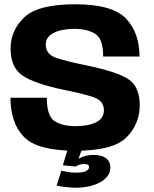

<svg xmlns="http://www.w3.org/2000/svg" viewBox="-20 -701 718 898"><path d="M335.5 177Q365 177 393.8 171Q422.5 165 445.5 153Q468.5 141 482.2 123.5Q496 106 496 83.5Q496 53 474.8 38.2Q453.5 23.5 418.5 23.5Q391.5 23.5 369.8 31.2Q348 39 337 50L334 78Q340.5 73 351.2 69.5Q362 66 372.5 66Q384.5 66 390.5 69.2Q396.5 72.5 396.5 81Q396.5 92.5 381.5 99.5Q366.5 106.5 336 106.5Q316 106.5 298 103.5Q280 100.5 267 97.5L244.5 167Q266.5 171.5 290.2 174.2Q314 177 335.5 177ZM334 78 362.5 -0.5H296L274 72ZM334 4Q509 4 571.2 -58.2Q633.5 -120.5 633.5 -209Q633.5 -295.5 580.5 -330.5Q527.5 -365.5 383 -395.5Q296 -413 245 -429.5Q194 -446 194 -493Q194 -528 230.8 -547Q267.5 -566 329 -566Q387 -566 424.8 -543.2Q462.5 -520.5 462.5 -436.5H632.5Q632.5 -548 569 -614.5Q505.5 -681 331 -681Q157.5 -681 93.5 -620Q29.5 -559 29.5 -473.5Q29.5 -386.5 84 -348.5Q138.5 -310.5 278 -281Q366 -263.5 416 -247Q466 -230.5 466 -185.5Q466 -147.5 429.5 -129.2Q393 -111 332.5 -111Q272.5 -111 235.8 -134.2Q199 -157.5 199 -244H29Q29 -125.5 91.8 -60.8Q154.5 4 334 4Z"/></svg>

Font: Anybody Thin
Style: Bold
Weight: 700
Version: Version 1.113;gftools[0.9.25]